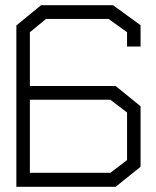

<svg xmlns="http://www.w3.org/2000/svg" viewBox="-20 -720 601 739"><path d="M425 -1H43V-622L138 -700H415L521 -623V-541H469V-596L398 -647H157L95 -596V-389H425L521 -311V-78ZM469 -287 405 -336H95V-55H405L469 -104Z"/></svg>

Font: Turret Road
Style: Regular
Weight: 400
Designer: Noponies
Foundry: Noponies
Version: Version 1.001; ttfautohint (v1.8)